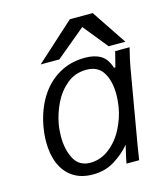

<svg xmlns="http://www.w3.org/2000/svg" viewBox="-114 -849 827 946"><g transform="rotate(-15 300.0 -376.0)"><path d="M61 -204.5Q61 -243 68.5 -285Q83.5 -366 122 -427.5Q160.5 -489 219.5 -523Q278.5 -557 352.5 -557Q401 -557 432.5 -538.2Q464 -519.5 478.5 -472L486 -473L505.5 -550H579Q563 -486 558 -456L491 -67L480.5 0H416Q420 -25 431.5 -72L436 -91Q402 -50.5 354 -20.8Q306 9 243.5 9Q184 9 143 -18Q102 -45 81.5 -93Q61 -141 61 -204.5ZM451 -282Q456 -315.5 456 -343.5Q456 -410.5 429.5 -454.2Q403 -498 344 -498Q286 -498 243.8 -462.8Q201.5 -427.5 177.2 -376.8Q153 -326 144 -275.5Q138.5 -245.5 138.5 -212Q138.5 -144.5 163.8 -97.5Q189 -50.5 245.5 -50Q298.5 -50.5 342 -83.8Q385.5 -117 413.5 -170.2Q441.5 -223.5 451 -282ZM330.5 -759.5H447L566 -581.5H480.5L379.5 -706.5L229 -581.5H134Z"/></g></svg>

Font: JuliaMono Light
Style: Italic
Weight: 300
Italic angle: -9°
Monospace: yes
Designer: cormullion
Foundry: corm
Version: Version 0.054; ttfautohint (v1.8.4)